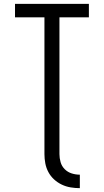

<svg xmlns="http://www.w3.org/2000/svg" viewBox="-20 -755 540 998"><path d="M395 223Q371 223 347 219Q323 215 301 204.5Q279 194 261 177.5Q243 161 231.5 139.5Q220 118 215.5 94Q211 70 211 46V-665H58V-735H442V-665H289V46Q289 67 295 88Q301 109 316.5 124.5Q332 140 353 146.5Q374 153 395 153Z"/></svg>

Font: Iosevka Fixed
Style: Regular
Weight: 400
Monospace: yes
Designer: Belleve Invis
Foundry: Belleve Invis
Version: Version 33.2.4